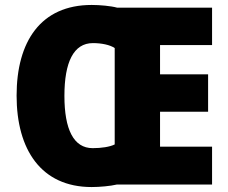

<svg xmlns="http://www.w3.org/2000/svg" viewBox="-20 -745 921 775"><path d="M350 -725C144 -725 47 -577 47 -359C47 -141 146 10 350 10C382 10 426 6 451 0H836V-153H626V-294H820V-445H626V-563H836V-714H453C428 -721 383 -725 350 -725ZM355 -571C390 -571 424 -564 443 -551V-162C423 -152 389 -147 354 -147C277 -147 240 -223 240 -358C240 -494 277 -571 355 -571Z"/></svg>

Font: Noto Sans Devanagari SemiCondensed Black
Style: Regular
Weight: 900
Width: 4
Designer: Jelle Bosma - Monotype Design Team
Foundry: Monotype Imaging Inc.
Version: Version 2.004